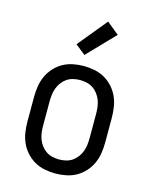

<svg xmlns="http://www.w3.org/2000/svg" viewBox="-116 -841 732 925"><g transform="rotate(15 250.0 -378.5)"><path d="M250 8Q223 8 196 2.5Q169 -3 146 -16Q123 -29 104.5 -49.5Q86 -70 75 -94.5Q64 -119 60 -146Q56 -173 56 -200V-320Q56 -347 60 -374Q64 -401 75 -425.5Q86 -450 104.5 -470.5Q123 -491 146 -504Q169 -517 196 -522.5Q223 -528 250 -528Q277 -528 304 -522.5Q331 -517 354 -504Q377 -491 395.5 -470.5Q414 -450 425 -425.5Q436 -401 440 -374Q444 -347 444 -320V-200Q444 -173 440 -146Q436 -119 425 -94.5Q414 -70 395.5 -49.5Q377 -29 354 -16Q331 -3 304 2.5Q277 8 250 8ZM250 -62Q267 -62 284 -66Q301 -70 315 -79.5Q329 -89 339.5 -103Q350 -117 356 -133Q362 -149 364 -166Q366 -183 366 -200V-320Q366 -337 364 -354Q362 -371 356 -387Q350 -403 339.5 -417Q329 -431 315 -440.5Q301 -450 284 -454Q267 -458 250 -458Q233 -458 216 -454Q199 -450 185 -440.5Q171 -431 160.5 -417Q150 -403 144 -387Q138 -371 136 -354Q134 -337 134 -320V-200Q134 -183 136 -166Q138 -149 144 -133Q150 -117 160.5 -103Q171 -89 185 -79.5Q199 -70 216 -66Q233 -62 250 -62ZM238 -580 188 -620 307 -765 368 -715Z"/></g></svg>

Font: Iosevka Term SS14
Style: Regular
Weight: 400
Monospace: yes
Designer: Belleve Invis
Foundry: Belleve Invis
Version: Version 24.1.1; ttfautohint (v1.8.4)